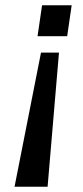

<svg xmlns="http://www.w3.org/2000/svg" viewBox="-20 -546 313 726"><path d="M139 -526H251L234 -409H122ZM135 -347H203L160 160H35Z"/></svg>

Font: Archivo Narrow Medium
Style: Italic
Weight: 500
Italic angle: -8°
Designer: Hector Gatti
Foundry: Omnibus-Type
Version: Version 2.001